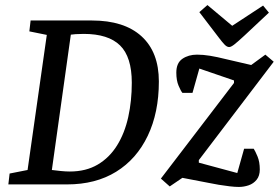

<svg xmlns="http://www.w3.org/2000/svg" viewBox="-20 -729 1102 759"><path d="M13 0 18 -43 89 -57 165 -591 96 -605 101 -648H343Q471 -648 539.5 -585.5Q608 -523 608 -407Q608 -284 564 -192Q520 -100 439 -50Q358 0 245 0ZM256 -51Q320 -51 366.5 -78.5Q413 -106 443 -154.5Q473 -203 487 -266.5Q501 -330 501 -402Q501 -504 454.5 -549.5Q408 -595 311 -595Q294 -595 279 -594Q264 -593 260 -592L185 -57Q200 -55 220 -53Q240 -51 256 -51ZM924 10Q909 10 887.5 7.5Q866 5 845 1.5Q824 -2 805 -6L701 -26L651 8L616 -23L905 -401V-411L768 -458L741 -362H701Q695 -369 686 -390Q677 -411 677 -442Q677 -480 701 -496.5Q725 -513 759 -513Q783 -513 810.5 -508.5Q838 -504 874 -495L973 -472L1029 -513L1062 -485L766 -96V-86L918 -45L945 -141H983Q989 -132 998 -110.5Q1007 -89 1007 -59Q1007 -34 994.5 -18.5Q982 -3 963 3.5Q944 10 924 10ZM886 -543Q877 -543 867.5 -553Q858 -563 846 -579L768 -681L800 -709L898 -627L1020 -707L1043 -679L947 -589Q919 -563 906 -553Q893 -543 886 -543Z"/></svg>

Font: Faustina Light Medium
Style: Italic
Weight: 500
Italic angle: -8°
Version: Version 1.200